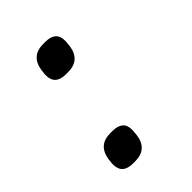

<svg xmlns="http://www.w3.org/2000/svg" viewBox="-152 -555 629 629"><g transform="rotate(-45 162.0 -240.5)"><path d="M94 -404Q94 -412 95 -416L96 -427Q105 -483 160 -483H170Q219 -483 219 -441Q219 -432 218 -427L217 -416Q209 -360 153 -360H143Q94 -360 94 -404ZM43 -42Q43 -50 44 -54L45 -65Q54 -121 109 -121H119Q168 -121 168 -79Q168 -70 167 -65L166 -54Q158 2 102 2H92Q43 2 43 -42Z"/></g></svg>

Font: Krub Medium
Style: Italic
Weight: 500
Italic angle: -8°
Designer: Ekaluck Peanpanawate
Foundry: Cadson Demak Co.,Ltd.
Version: Version 1.000; ttfautohint (v1.6)